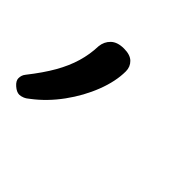

<svg xmlns="http://www.w3.org/2000/svg" viewBox="-128 -205 518 518"><g transform="rotate(45 131.0 54.0)"><path d="M-18 198Q-28 198 -39.5 188Q-51 178 -51 168Q-51 163 -49.5 158Q-48 153 -44 148Q-14 110 4 78.5Q22 47 31 16.5Q40 -14 41 -46Q43 -65 56 -77.5Q69 -90 94 -90Q118 -90 129.5 -78.5Q141 -67 141 -50Q141 -12 124 32Q107 76 77.5 116.5Q48 157 11 185Q3 192 -4.5 195Q-12 198 -18 198Z"/></g></svg>

Font: Playwrite SK
Style: Regular
Weight: 400
Designer: Veronika Burian, José Scaglione
Foundry: TypeTogether
Version: Version 1.002